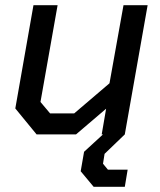

<svg xmlns="http://www.w3.org/2000/svg" viewBox="-20 -518 615 740"><path d="M39 -100 109 -498H202L136 -125L173 -81H266L402 -197L456 -498H549L461 0H372L389 -99L273 0H121ZM291 142 304 67 377 0H461L383 75L377 113L396 136H472L461 202H341Z"/></svg>

Font: Chakra Petch Medium
Style: Italic
Weight: 500
Italic angle: -10°
Designer: Katatrad Aksorn Co.,Ltd.
Foundry: Cadson Demak Co.,Ltd.
Version: Version 1.000; ttfautohint (v1.6)